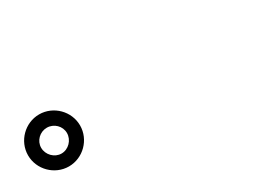

<svg xmlns="http://www.w3.org/2000/svg" viewBox="-20 -1088 1040 761"><g transform="rotate(-30 500.0 -708.0)"><path d="M28 -708C28 -643 82 -589 147 -589C212 -589 266 -643 266 -708C266 -773 212 -827 147 -827C82 -827 28 -773 28 -708ZM88 -708C88 -740 115 -766 147 -766C179 -766 206 -740 206 -708C206 -676 179 -648 147 -648C115 -648 88 -676 88 -708Z"/></g></svg>

Font: Noto Sans JP
Style: Bold
Weight: 700
Designer: Ryoko NISHIZUKA  (kana, bopomofo & ideographs); Paul D. Hunt (Latin, Greek & Cyrillic); Sandoll Communications , Soo-you
Foundry: Adobe
Version: Version 2.002;hotconv 1.0.116;makeotfexe 2.5.65601